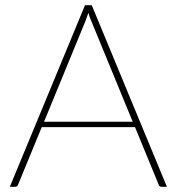

<svg xmlns="http://www.w3.org/2000/svg" viewBox="-20 -723 684 743"><path d="M493.5 -252 332.5 -643.5Q326.5 -657 322 -673.5Q316.5 -657 311.5 -643.5L150.5 -252ZM626 0H605Q596.5 0 594 -8.5L502.5 -231H141.5L50 -8.5Q47.5 0 38 0H18L309 -703H335Z"/></svg>

Font: Lato ExtraLight
Style: Regular
Weight: 275
Designer: Lukasz Dziedzic with Adam Twardoch and Botio Nikoltchev
Foundry: tyPoland Lukasz Dziedzic
Version: Version 2.015; 2015-08-06; http://www.latofonts.com/